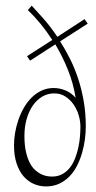

<svg xmlns="http://www.w3.org/2000/svg" viewBox="-20 -672 342 683"><path d="M76.2 -472.2 166 -529.8Q145.5 -561.5 123.5 -588.1Q101.6 -614.7 79.1 -636.2L92.8 -651.9Q107.9 -635.3 132.8 -607.7Q157.7 -580.1 184.1 -541L280.8 -604L292 -587.9L193.8 -524.9Q211.4 -497.6 228 -464.8Q244.6 -432.1 257.3 -394.3Q270 -356.4 277.6 -313.2Q285.2 -270 285.2 -222.2Q285.2 -200.2 282 -176Q278.8 -151.9 272 -128.2Q265.1 -104.5 254.2 -82.8Q243.2 -61 227.3 -44.7Q211.4 -28.3 190.7 -18.6Q169.9 -8.8 143.1 -8.8Q121.1 -8.8 100.6 -17.6Q80.1 -26.4 64.2 -44.4Q48.3 -62.5 39.1 -90.3Q29.8 -118.2 29.8 -155.8Q29.8 -176.3 33.7 -199.5Q37.6 -222.7 45.4 -245.4Q53.2 -268.1 64.9 -288.6Q76.7 -309.1 92.3 -324.7Q107.9 -340.3 127.7 -349.6Q147.5 -358.9 170.9 -358.9Q191.4 -358.9 211.9 -350.8Q232.4 -342.8 249 -324.2Q241.2 -374.5 221.9 -422.9Q202.6 -471.2 176.8 -514.2L86.9 -456.1ZM266.1 -221.2Q266.1 -240.7 260 -261.7Q253.9 -282.7 241.9 -300Q230 -317.4 212.6 -328.6Q195.3 -339.8 172.9 -339.8Q149.4 -339.8 129.9 -328.1Q110.4 -316.4 96.4 -296.1Q82.5 -275.9 74.7 -248.3Q66.9 -220.7 66.9 -189Q66.9 -155.8 72.3 -132.1Q77.6 -108.4 86.2 -92.3Q94.7 -76.2 105.5 -66.7Q116.2 -57.1 127.2 -52Q138.2 -46.9 148.2 -45.4Q158.2 -43.9 165 -43.9Q186.5 -43.9 202.4 -53Q218.3 -62 229.5 -76.7Q240.7 -91.3 247.8 -110.4Q254.9 -129.4 259 -148.9Q263.2 -168.5 264.6 -187.5Q266.1 -206.5 266.1 -221.2Z"/></svg>

Font: Clicker Script
Style: Regular
Weight: 400
Designer: Astigmatic (AOETI)
Foundry: Astigmatic (AOETI)
Version: Version 1.000